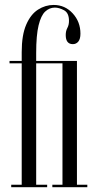

<svg xmlns="http://www.w3.org/2000/svg" viewBox="-20 -776 412 796"><path d="M26.5 0V-10H70V-513.5H19.5V-523.5H70V-560Q70 -631 88.8 -674Q107.5 -717 137.8 -736.2Q168 -755.5 202.5 -755.5Q249.5 -755.5 281.5 -720.5Q313.5 -685.5 313.5 -636.5Q313.5 -614.5 304.8 -603.8Q296 -593 282 -593Q252.5 -593 252.5 -631Q252.5 -647.5 259.2 -660Q266 -672.5 266 -689.5Q266 -722.5 245.5 -733.5Q225 -744.5 207.5 -744.5Q185 -744.5 167.5 -728.2Q150 -712 140 -671Q130 -630 130 -556V-523.5H299V-10H342V0H197V-10H239V-513.5H130V-10H175.5V0Z"/></svg>

Font: Imbue 100pt Light
Style: Regular
Weight: 300
Designer: Tyler Finck
Foundry: Etcetera Type Company
Version: Version 1.102; ttfautohint (v1.8.3)